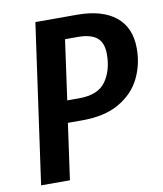

<svg xmlns="http://www.w3.org/2000/svg" viewBox="-79 -756 695 820"><g transform="rotate(-10 268.5 -345.5)"><path d="M537 -505Q537 -435 507.5 -375.5Q478 -316 415 -279.5Q352 -243 255 -243H192L158 0H33L130 -691H310Q419 -691 478 -643.5Q537 -596 537 -505ZM407 -503Q407 -553 380 -575Q353 -597 298 -597H242L206 -338H257Q340 -338 373.5 -385.5Q407 -433 407 -503Z"/></g></svg>

Font: Fira Sans Condensed Medium
Style: Italic
Weight: 500
Width: 3
Italic angle: -8°
Designer: bBox Type GmbH & Carrois Corporate GbR & Edenspiekermann AG
Foundry: bBox Type GmbH & Carrois Corporate GbR & Edenspiekermann AG
Version: Version 4.301